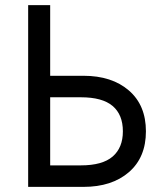

<svg xmlns="http://www.w3.org/2000/svg" viewBox="-20 -730 640 750"><path d="M90 -710H176V-434H306Q417 -434 483.5 -376.5Q550 -319 550 -217Q550 -115 483.5 -57.5Q417 0 306 0H90ZM176 -350V-84H296Q380 -84 420 -118.5Q460 -153 460 -217Q460 -282 420 -316Q380 -350 296 -350Z"/></svg>

Font: Geist Mono
Style: Regular
Weight: 400
Monospace: yes
Designer: Basement.studio, Andrés Briganti, Mateo Zaragoza
Foundry: Basement.studio, Vercel, Andrés Briganti, Guido Ferreyra, Mateo Zaragoza
Version: Version 1.500; ttfautohint (v1.8.4.7-5d5b)